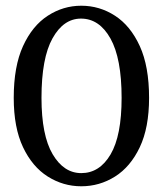

<svg xmlns="http://www.w3.org/2000/svg" viewBox="-20 -645 570 671"><path d="M264 -625Q328 -625 382 -590Q436 -555 468.5 -484Q501 -413 501 -303Q501 -199 468.5 -130.5Q436 -62 382 -28Q328 6 264 6Q201 6 147 -28Q93 -62 60.5 -130.5Q28 -199 28 -303Q28 -413 60.5 -484Q93 -555 147 -590Q201 -625 264 -625ZM263 -580Q202 -580 163.5 -511Q125 -442 125 -303Q125 -172 164 -106Q203 -40 264 -40Q328 -40 366.5 -105.5Q405 -171 405 -303Q405 -441 366 -510.5Q327 -580 263 -580Z"/></svg>

Font: Ruwudu
Style: Regular
Weight: 400
Designer: Becca Hirsbrunner Spalinger
Foundry: SIL International
Version: Version 3.000